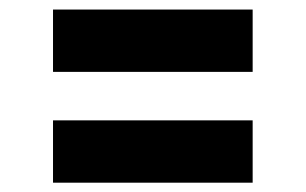

<svg xmlns="http://www.w3.org/2000/svg" viewBox="-20 -572 640 402"><path d="M91 -189.5V-320H509V-189.5ZM91 -421.5V-552H509V-421.5Z"/></svg>

Font: Spline Sans Mono
Style: Bold
Weight: 700
Designer: Eben Sorkin, Mirko Velimirovic
Foundry: Sorkin Type
Version: Version 1.004